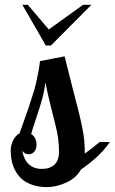

<svg xmlns="http://www.w3.org/2000/svg" viewBox="-20 -762 471 788"><path d="M389.2 -179.2H431.2Q405.3 -143.1 376.5 -116.9Q347.7 -90.8 312 -65.9Q291.5 -30.3 251 -12.2Q210.4 5.9 172.9 5.9Q139.2 5.9 112.5 -3.4Q85.9 -12.7 69.6 -27.3Q53.2 -42 42.7 -62Q32.2 -82 28.1 -101.6Q23.9 -121.1 23.9 -142.1Q23.9 -167.5 34.2 -186.8Q44.4 -206.1 60.1 -214.8Q62 -220.2 77.1 -262.5Q92.3 -304.7 95.9 -315.7Q99.6 -326.7 110.8 -361.6Q122.1 -396.5 126.5 -414.8Q130.9 -433.1 136.2 -460.2Q141.6 -487.3 144 -511.2L245.1 -530.8Q259.3 -473.1 277.1 -403.8Q294.9 -334.5 301.8 -307.9Q308.6 -281.2 316.2 -245.4Q323.7 -209.5 325.7 -186Q327.6 -162.6 328.1 -131.8Q353.5 -149.4 389.2 -179.2ZM222.2 -139.2Q222.2 -168.5 218.3 -195.6Q214.4 -222.7 208.5 -245.4Q202.6 -268.1 189.9 -319.3Q177.2 -370.6 166 -423.8Q162.6 -390.6 153.1 -356Q143.6 -321.3 128.9 -278.3Q114.3 -235.4 107.9 -211.9Q129.9 -197.8 129.9 -168Q129.9 -149.9 120.4 -139.4Q110.8 -128.9 98.1 -128.9Q82 -128.9 70.8 -143.1Q86.4 -68.8 151.9 -68.8Q184.6 -68.8 203.4 -86.2Q222.2 -103.5 222.2 -139.2ZM71.8 -742.2H94.2L180.2 -641.1L320.8 -742.2H355L189 -575.2H168Z"/></svg>

Font: Lobster Two
Style: Regular
Weight: 400
Designer: Pablo Impallari
Foundry: Pablo Impallari. www.impallari.com
Version: Version 1.006